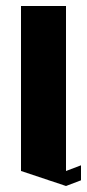

<svg xmlns="http://www.w3.org/2000/svg" viewBox="-20 -620 290 640"><path d="M50 -600H200V-50L250 -69V-19L200 0L50 -50Z"/></svg>

Font: SOV_Meka
Style: Book
Weight: 400
Version: Version 1.00